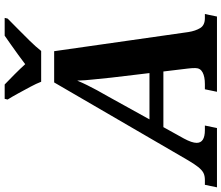

<svg xmlns="http://www.w3.org/2000/svg" viewBox="-134 -886 971 842"><g transform="rotate(-90 352.0 -465.5)"><path d="M-49 0 -38 -53H-17Q2 -53 14.5 -59.5Q27 -66 40.5 -83Q54 -100 72 -131L411 -714H548L632 -125Q637 -94 649.5 -73.5Q662 -53 693 -53H711L700 0H370L381 -53H404Q436 -53 455 -63Q474 -73 474 -95Q474 -103 473.5 -111.5Q473 -120 472 -127L459 -235H215L165 -145Q146 -110 146 -89Q146 -53 202 -53H222L211 0ZM347 -473 249 -296H452L432 -464Q428 -508 424 -542.5Q420 -577 419 -613Q409 -589 399 -569Q389 -549 377 -526.5Q365 -504 347 -473ZM414 -771Q406 -792 391.5 -819Q377 -846 362.5 -872.5Q348 -899 336 -918L339 -931H402Q419 -915 446 -888Q473 -861 491 -841Q509 -855 532 -871.5Q555 -888 577.5 -904Q600 -920 616 -931H694L691 -918Q672 -899 646 -873.5Q620 -848 594 -821.5Q568 -795 549 -771Z"/></g></svg>

Font: Noto Serif
Style: Bold Italic
Weight: 700
Italic angle: -12°
Designer: Monotype Design Team
Foundry: Monotype Imaging Inc.
Version: Version 2.013